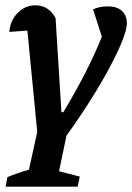

<svg xmlns="http://www.w3.org/2000/svg" viewBox="-20 -511 497 722"><path d="M1 191 8 155Q47 139 89 127L120 -15L83 -396Q49 -393 15 -391Q18 -433 46 -462Q74 -491 113 -491Q163 -491 189 -443L211 -89H218Q311 -243 363 -373L330 -476Q344 -482 357 -484.5Q370 -487 386 -487Q420 -487 438.5 -470Q457 -453 457 -423Q457 -400 439.5 -356.5Q422 -313 391 -255Q360 -197 318.5 -131.5Q277 -66 230 -1L202 133L280 153L272 191Z"/></svg>

Font: Piazzolla SemiBold
Style: Italic
Weight: 600
Italic angle: -11.3°
Designer: Juan Pablo del Peral
Foundry: Huerta Tipografica
Version: Version 1.330